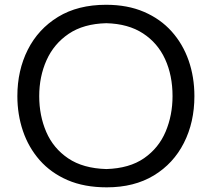

<svg xmlns="http://www.w3.org/2000/svg" viewBox="-20 -784 898 815"><path d="M433.1 11.2Q337.9 11.2 266.8 -19.5Q195.8 -50.3 148.4 -104.2Q101.1 -158.2 77.4 -228Q53.7 -297.9 53.7 -376Q53.7 -484.9 97.9 -572.8Q142.1 -660.6 226.3 -712.2Q310.5 -763.7 430.2 -763.7Q521.5 -763.7 591.3 -733.6Q661.1 -703.6 708.7 -650.4Q756.3 -597.2 780.8 -526.9Q805.2 -456.5 805.2 -376Q805.2 -265.1 760.7 -177.5Q716.3 -89.8 633.1 -39.3Q549.8 11.2 433.1 11.2ZM431.2 -66.4Q529.3 -69.3 591.6 -112.5Q653.8 -155.8 683.1 -225.3Q712.4 -294.9 712.4 -376Q712.4 -463.9 680.9 -532.7Q649.4 -601.6 586.9 -642.3Q524.4 -683.1 431.2 -685.5Q334.5 -683.1 271.5 -640.4Q208.5 -597.7 177.5 -528.3Q146.5 -459 146.5 -376Q146.5 -293 176.5 -223.6Q206.5 -154.3 269.5 -111.8Q332.5 -69.3 431.2 -66.4Z"/></svg>

Font: Pinar-DS2-FD Regular
Style: Regular
Weight: 400
Designer: Amin Abedi
Version: Version 2.000